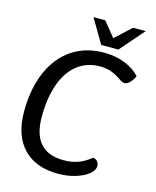

<svg xmlns="http://www.w3.org/2000/svg" viewBox="-130 -974 869 1072"><g transform="rotate(15 304.5 -438.0)"><path d="M37 -277Q37 -409 79.5 -507Q122 -605 200.5 -657.5Q279 -710 386 -710Q450 -710 505 -688.5Q560 -667 593 -629Q583 -607 567.5 -591Q552 -575 539 -575Q526 -575 512 -584Q478 -609 447.5 -619.5Q417 -630 383 -630Q308 -630 253 -587.5Q198 -545 169 -464.5Q140 -384 140 -274Q140 -71 320 -71Q365 -71 402 -84Q439 -97 476 -127Q492 -126 502 -114Q512 -102 511 -85Q509 -60 480 -38Q451 -16 405.5 -3Q360 10 310 10Q179 10 108 -65Q37 -140 37 -277ZM275 -886H343L412 -801L504 -886H577L456 -747H357Z"/></g></svg>

Font: Krub Medium
Style: Italic
Weight: 500
Italic angle: -8°
Designer: Ekaluck Peanpanawate
Foundry: Cadson Demak Co.,Ltd.
Version: Version 1.000; ttfautohint (v1.6)